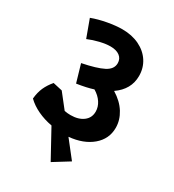

<svg xmlns="http://www.w3.org/2000/svg" viewBox="-198 -825 963 1060"><g transform="rotate(30 284.0 -294.5)"><path d="M306.2 -47.9 391.1 60.1 291 122.1 193.8 -55.2Q145 -64 102.5 -84Q60.1 -104 30.8 -132.8Q34.7 -173.8 48.3 -204.3Q62 -234.9 86.9 -264.2L146 -251L216.8 -161.1Q235.8 -157.2 255.9 -157.2Q305.7 -157.2 336.4 -180.2Q367.2 -203.1 367.2 -243.2Q367.2 -272.9 349.6 -300Q332 -327.1 299.8 -346.2Q259.8 -333 195.8 -323.2L163.1 -435.1Q252.9 -453.1 295.9 -475.1Q338.9 -497.1 338.9 -535.2Q338.9 -564 317.4 -580.1Q295.9 -596.2 258.8 -596.2Q230 -596.2 191.9 -587.2Q153.8 -578.1 121.1 -564L80.1 -675.8Q123 -691.9 175 -701.4Q227.1 -710.9 268.1 -710.9Q329.1 -710.9 376.5 -688Q423.8 -665 450 -624.5Q476.1 -584 476.1 -533.2Q476.1 -447.3 397.9 -393.1Q452.1 -359.9 480 -314.9Q507.8 -270 507.8 -221.2Q507.8 -149.9 452.4 -103Q397 -56.2 306.2 -47.9Z"/></g></svg>

Font: Kadwa
Style: Regular
Weight: 400
Designer: Sol Matas
Foundry: Sol Matas
Version: Version 1.000;PS 001.000;hotconv 1.0.70;makeotf.lib2.5.58329